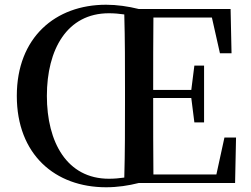

<svg xmlns="http://www.w3.org/2000/svg" viewBox="-20 -773 1059 811"><path d="M178 -368C178 -564 263 -717 440 -717C463 -717 484 -715 505 -712C508 -606 508 -500 508 -393V-342C508 -235 508 -128 505 -23C484 -20 463 -18 440 -18C263 -18 178 -172 178 -368ZM928 -192 894 -36H628C627 -138 627 -242 627 -359H788L801 -256H842V-496H801L788 -393H627C627 -500 627 -601 628 -699H875L909 -548H958L954 -735H566C522 -746 474 -753 428 -753C214 -753 51 -615 51 -368C51 -120 213 18 428 18C476 18 523 11 566 0H973L977 -192Z"/></svg>

Font: Noto Serif HK SemiBold
Style: Regular
Weight: 600
Designer: Ryoko NISHIZUKA 西塚涼子 (kana & ideographs); Frank Grießhammer (Latin, Greek & Cyrillic); Wenlong ZHANG 张文龙 (bopomofo); San
Foundry: Adobe
Version: Version 2.001;hotconv 1.1.0;makeotfexe 2.6.0